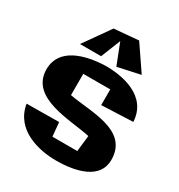

<svg xmlns="http://www.w3.org/2000/svg" viewBox="-181 -859 950 1017"><g transform="rotate(30 294.5 -350.5)"><path d="M563 -114C563 -299 334 -279 206 -305V-435H371V-339L563 -347C555 -501 393 -531 289 -531C159 -527 25 -486 25 -359C25 -183 273 -190 394 -163L383 -65H231L223 -150L25 -148C49 0 206 35 310 35C435 35 563 1 563 -114ZM374 -736 225 -723 112 -563H241L289 -683L339 -555L477 -585Z"/></g></svg>

Font: Galindo
Style: Regular
Weight: 400
Designer: Astigmatic (AOETI)
Foundry: Astigmatic (AOETI)
Version: Version 1.000